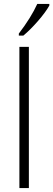

<svg xmlns="http://www.w3.org/2000/svg" viewBox="-20 -951 269 971"><path d="M78.1 0V-713.9H126V0ZM75.2 -771V-781.2Q137.2 -862.3 168.5 -931.2H229.5V-922.9Q210.4 -888.7 171.6 -844.2Q132.8 -799.8 98.1 -771Z"/></svg>

Font: TypoPRO Open Sans Condensed
Style: Regular
Weight: 300
Width: 3
Foundry: Ascender Corporation
Version: Version 1.10